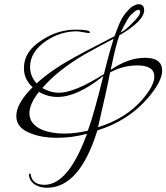

<svg xmlns="http://www.w3.org/2000/svg" viewBox="-20 -651 786 907"><path d="M202 236Q169 236 145 221Q117 202 117 173Q117 169 121 169Q124 169 125 173Q132 222 190 222Q303 222 391 -19Q354 -9 318.5 -4.5Q283 0 248 0Q180 0 128 -20Q57 -45 57 -103Q57 -162 134 -239Q93 -276 93 -330Q93 -409 179 -462Q253 -511 338 -511Q405 -511 405 -498Q404 -495 402 -495Q392 -495 372.5 -499Q353 -503 342 -503Q266 -503 198 -458Q122 -406 122 -335Q122 -291 153 -257Q189 -290 233.5 -320.5Q278 -351 331 -380Q378 -406 426 -430.5Q474 -455 521 -480Q529 -503 535.5 -519Q542 -535 546 -544Q555 -564 564.5 -577.5Q574 -591 584 -601Q598 -617 611.5 -624Q625 -631 635 -631Q661 -631 661 -602Q661 -553 544 -484Q528 -443 503 -321Q586 -378 665 -378Q746 -378 746 -317Q746 -266 677 -186Q585 -80 440 -35Q356 236 202 236ZM550 -497Q575 -510 604 -541Q642 -577 642 -594Q642 -605 634 -605Q624 -605 604 -586Q592 -576 579 -553.5Q566 -531 550 -497ZM259 -213Q332 -213 471 -301Q484 -354 495.5 -395.5Q507 -437 517 -468Q493 -456 458 -437Q423 -418 376 -392Q317 -357 267.5 -318Q218 -279 180 -235Q198 -225 217.5 -219Q237 -213 259 -213ZM443 -50Q508 -70 559.5 -102Q611 -134 649 -177Q709 -245 709 -289Q709 -342 628 -342Q596 -342 564 -334Q532 -326 500 -309Q492 -266 477.5 -201Q463 -136 443 -50ZM284 -20Q311 -20 339 -23.5Q367 -27 395 -34Q410 -74 428 -138.5Q446 -203 468 -292Q345 -193 252 -193Q205 -193 164 -217Q119 -160 119 -116Q119 -64 179 -38Q223 -20 284 -20Z"/></svg>

Font: Lavishly Yours
Style: Regular
Weight: 400
Designer: Robert E. Leuschke
Foundry: Robert E. Leuschke
Version: Version 1.010; ttfautohint (v1.8.3)